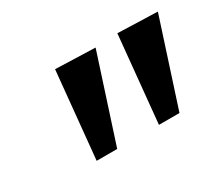

<svg xmlns="http://www.w3.org/2000/svg" viewBox="-64 -872 577 510"><g transform="rotate(-30 225.0 -617.0)"><path d="M174 -484H111L137 -750L259 -746ZM365 -484H302L328 -750L450 -746Z"/></g></svg>

Font: Arsenal
Style: Bold Italic
Weight: 700
Italic angle: -9.10001°
Designer: Andrij Shevchenko
Foundry: Stairsfor
Version: Version 2.001;PS 002.001;hotconv 1.0.88;makeotf.lib2.5.64775